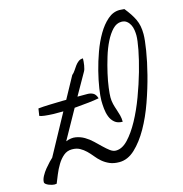

<svg xmlns="http://www.w3.org/2000/svg" viewBox="-116 -905 965 1012"><g transform="rotate(-15 367.0 -399.0)"><path d="M79.1 -408.2Q105.5 -411.1 140.6 -412.1Q175.8 -413.1 212.9 -414.1H232.4L296.9 -532.2Q306.6 -540 314.5 -552.2Q322.3 -564.5 330.6 -575.7Q338.9 -586.9 349.1 -594.7Q359.4 -602.5 374 -602.5Q374 -586.9 370.6 -564.9Q367.2 -543 360.4 -532.2L293.9 -415H348.6Q365.2 -415 378.9 -407.7Q392.6 -400.4 399.4 -377.9Q374 -373 342.3 -369.6Q310.5 -366.2 276.4 -363.3L264.6 -362.3L175.8 -203.1Q205.1 -214.8 230 -210.4Q254.9 -206.1 276.4 -193.4Q297.9 -180.7 316.9 -162.6Q335.9 -144.5 353 -127.9Q370.1 -111.3 385.7 -99.6Q401.4 -87.9 417 -87.9Q451.2 -87.9 483.4 -122.1Q515.6 -156.2 544.9 -210Q574.2 -263.7 598.6 -329.1Q623 -394.5 640.6 -456.5Q658.2 -518.6 668 -569.8Q677.7 -621.1 677.7 -646.5Q677.7 -660.2 675.3 -676.3Q672.9 -692.4 666 -705.6Q659.2 -718.8 647.9 -727.5Q636.7 -736.3 619.1 -736.3Q592.8 -736.3 571.3 -713.9Q549.8 -691.4 532.2 -656.2Q514.6 -621.1 501.5 -577.6Q488.3 -534.2 479 -493.2Q469.7 -452.1 465.3 -418Q460.9 -383.8 460.9 -366.2Q460.9 -346.7 465.3 -329.1Q469.7 -311.5 475.6 -294.9Q481.4 -278.3 485.8 -261.2Q490.2 -244.1 490.2 -225.6Q462.9 -225.6 446.8 -239.3Q430.7 -252.9 422.9 -273.4Q415 -293.9 412.6 -317.9Q410.2 -341.8 410.2 -362.3Q410.2 -385.7 416.5 -427.7Q422.9 -469.7 435.1 -518.1Q447.3 -566.4 465.3 -616.2Q483.4 -666 507.3 -706.5Q531.2 -747.1 561 -772.9Q590.8 -798.8 626 -798.8Q628.9 -798.8 639.2 -797.9Q649.4 -796.9 652.3 -796.9Q668 -777.3 679.7 -759.8Q691.4 -742.2 699.7 -724.6Q708 -707 711.9 -687.5Q715.8 -668 715.8 -643.6Q715.8 -613.3 706.5 -555.7Q697.3 -498 679.7 -429.2Q662.1 -360.4 636.7 -288.6Q611.3 -216.8 578.1 -158.2Q544.9 -99.6 504.9 -62Q464.8 -24.4 418.9 -24.4Q387.7 -24.4 365.7 -34.2Q343.8 -43.9 327.1 -58.1Q310.5 -72.3 296.9 -89.4Q283.2 -106.4 268.6 -120.6Q253.9 -134.8 236.3 -144.5Q218.8 -154.3 193.4 -154.3Q167 -154.3 147.5 -137.7Q127.9 -121.1 113.3 -96.7Q98.6 -72.3 87.9 -45.9Q77.1 -19.5 69.3 0Q67.4 0 63 0.5Q58.6 1 56.6 1Q51.8 1 43.5 -1Q35.2 -2.9 26.9 -6.3Q18.6 -9.8 12.2 -14.6Q5.9 -19.5 5.9 -25.4Q5.9 -40 15.6 -58.1Q25.4 -76.2 38.6 -92.3Q51.8 -108.4 64 -121.1Q76.2 -133.8 82 -138.7L202.1 -359.4H148.4Q121.1 -360.4 101.1 -362.8Q81.1 -365.2 73.2 -369.1Z"/></g></svg>

Font: La Belle Aurore
Style: Regular
Weight: 400
Version: Version 1.001 2001